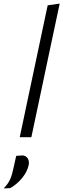

<svg xmlns="http://www.w3.org/2000/svg" viewBox="-70 -761 350 1065"><path d="M39.5 0Q51.5 -55.5 62.2 -107.2Q73 -159 86 -220L144 -493.5Q157 -556 169.8 -615.5Q182.5 -675 194.5 -731.5L261 -741Q248 -680 235.2 -619.5Q222.5 -559 208.5 -494L150.5 -219.5Q137.5 -157.5 126.5 -106.5Q115.5 -55.5 104 0ZM-49.5 284Q-23 256.5 -12.2 230.2Q-1.5 204 6.5 163.5Q10 148.5 13.2 133.2Q16.5 118 20 103.5L54.5 101Q74.5 102.5 84 118Q93.5 133.5 89 154.5Q81.5 191 53.2 225.8Q25 260.5 -13.5 282.5Z"/></svg>

Font: Commissioner Light
Style: Italic
Weight: 300
Italic angle: -12°
Designer: Kostas Bartsokas
Foundry: Kostas Bartsokas
Version: Version 1.000; ttfautohint (v1.8.3)